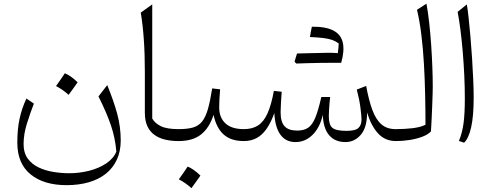

<svg xmlns="http://www.w3.org/2000/svg" viewBox="-20 -756 2665 1029"><path d="M603.5 56.6Q587.9 94.2 548.8 120.1Q509.8 146 457.8 159.2Q405.8 172.4 350.6 172.4Q309.6 172.4 266.6 165.5Q223.6 158.7 187.5 141.6Q151.4 124.5 128.9 94Q106.4 63.5 106.4 15.6Q106.4 -37.1 124.5 -94.5Q142.6 -151.9 161.6 -200.7L121.6 -228Q96.7 -174.8 84.7 -118.9Q72.8 -63 72.8 8.8Q72.8 120.1 143.6 178.2Q214.4 236.3 336.9 236.3Q402.8 236.3 456.3 220.7Q509.8 205.1 547.9 174.6Q585.9 144 606.4 99.4Q627 54.7 627 -3.4Q627 -76.2 608.4 -145.3Q589.8 -214.4 554.7 -299.8L507.8 -239.3Q551.3 -152.3 574.5 -84.2Q597.7 -16.1 603.5 56.6ZM327.6 -363.3Q315.4 -345.2 304 -328.6Q292.5 -312 280.3 -294.9Q297.9 -285.6 315.2 -273.7Q332.5 -261.7 347.7 -247.6Q360.4 -264.6 372.3 -281.5Q384.3 -298.3 396 -314.9Q376 -334.5 359.1 -345.9Q342.3 -357.4 327.6 -363.3Z M795.9 -732.4 734.4 -688.5Q745.1 -624.5 750.7 -545.7Q756.3 -466.8 756.3 -372.1V-151.9Q756.3 -108.9 769.8 -79.8Q783.2 -50.8 807.6 -33.2Q832 -15.6 865 -7.8Q897.9 0 937 0H937.5V-64H937Q874 -64 842.3 -79.6Q810.5 -95.2 795.9 -120.6Z M985.8 136.7Q973.6 154.8 962.2 171.4Q950.7 188 938.5 205.1Q956.1 214.4 973.4 226.3Q990.7 238.3 1005.9 252.4Q1018.6 235.4 1030.5 218.5Q1042.5 201.7 1054.2 185.1Q1034.2 165.5 1017.3 154.1Q1000.5 142.6 985.8 136.7ZM937.5 0Q1013.2 0 1057.9 -35.6Q1102.5 -71.3 1124.5 -140.6Q1139.6 -69.8 1179 -34.9Q1218.3 0 1286.6 0H1287.1V-64H1286.6Q1221.2 -64 1188 -95Q1154.8 -126 1154.8 -179.7Q1154.8 -199.2 1156 -223.9Q1157.2 -248.5 1159.7 -277.3L1117.2 -282.2Q1106.4 -213.4 1094 -170.4Q1081.5 -127.4 1062.7 -104.2Q1043.9 -81.1 1013.9 -72.5Q983.9 -64 937.5 -64Q930.2 -64 926.5 -56.4Q922.9 -48.8 922.9 -33.2V-30.8Q922.9 -15.1 926.5 -7.6Q930.2 0 937.5 0Z M1832 5.4Q1879.4 5.4 1913.3 -33.2Q1947.3 -71.8 1947.3 -152.8Q1969.7 -80.1 2007.1 -40Q2044.4 0 2102.1 0H2103.5V-64H2100.1Q2053.7 -64 2024.2 -89.6Q1994.6 -115.2 1975.6 -166.7Q1956.5 -218.3 1942.4 -295.4L1892.1 -275.9Q1906.2 -222.7 1911.9 -177.7Q1917.5 -132.8 1917.5 -115.2Q1917.5 -86.4 1901.4 -70.6Q1885.3 -54.7 1837.4 -54.7Q1781.2 -54.7 1761.7 -70.6Q1742.2 -86.4 1742.2 -132.8Q1742.2 -146.5 1743.4 -166.7Q1744.6 -187 1746.3 -206.3Q1748 -225.6 1749.5 -236.3H1702.1Q1686 -164.6 1669.9 -125.5Q1653.8 -86.4 1631.3 -71.3Q1608.9 -56.2 1573.2 -56.2Q1525.9 -56.2 1504.9 -79.6Q1483.9 -103 1483.9 -154.8Q1483.9 -171.9 1485.8 -205.1Q1487.8 -238.3 1489.7 -264.2L1447.8 -269Q1434.1 -193.8 1413.8 -148.7Q1393.6 -103.5 1363 -83.7Q1332.5 -64 1287.1 -64Q1279.8 -64 1276.1 -56.4Q1272.5 -48.8 1272.5 -33.2V-30.8Q1272.5 -15.1 1276.1 -7.6Q1279.8 0 1287.1 0Q1325.2 0 1355 -15.9Q1384.8 -31.7 1408.2 -64.9Q1431.6 -98.1 1450.2 -149.9Q1454.1 -73.7 1482.9 -34.2Q1511.7 5.4 1563.5 5.4Q1616.2 5.4 1655.5 -33.7Q1694.8 -72.8 1710 -140.6Q1712.4 -68.8 1743.7 -31.7Q1774.9 5.4 1832 5.4ZM1790 -469.2Q1794.9 -455.6 1799.3 -443.8Q1803.7 -432.1 1808.6 -419.4Q1827.1 -484.9 1817.1 -528.1Q1807.1 -571.3 1766.4 -592.5Q1725.6 -613.8 1651.4 -612.8Q1648.4 -599.6 1646 -586.4Q1643.6 -573.2 1641.1 -557.6Q1685.5 -555.7 1714.1 -552Q1742.7 -548.3 1761.5 -541.5Q1780.3 -534.7 1795.4 -522.9Q1794.9 -509.3 1793.5 -496.1Q1792 -482.9 1790 -469.2ZM1567.9 -415.5Q1599.1 -424.8 1630.1 -434.1Q1661.1 -443.4 1692.1 -453.4Q1723.1 -463.4 1753.9 -473.1Q1745.1 -473.1 1726.1 -472.9Q1707 -472.7 1681.6 -471.9Q1656.2 -471.2 1627.7 -470.7Q1599.1 -470.2 1571.8 -469.2Q1568.4 -458.5 1565.2 -447.8Q1562 -437 1558.6 -425.3Q1561 -422.9 1563.2 -420.4Q1565.4 -418 1567.9 -415.5ZM1759.3 -419.4Q1774.9 -419.4 1784.7 -419.4Q1794.4 -419.4 1800 -419.4Q1805.7 -419.4 1808.6 -419.4Q1809.1 -423.8 1809.1 -428.7Q1809.1 -433.6 1809.1 -438.5Q1809.1 -443.4 1809.1 -446.3Q1809.1 -463.4 1798.8 -468.3Q1788.6 -473.1 1753.9 -473.1Q1721.2 -465.8 1688.5 -457.8Q1655.8 -449.7 1623.3 -441.7Q1590.8 -433.6 1558.6 -425.3Q1561 -422.9 1563.2 -420.4Q1565.4 -418 1567.9 -415.5Q1598.1 -416.5 1630.1 -417.5Q1662.1 -418.5 1694.6 -418.9Q1727.1 -419.4 1759.3 -419.4Z M2265.6 -736.3 2214.8 -703.6Q2229.5 -642.1 2238.5 -567.1Q2247.6 -492.2 2252.2 -410.4Q2256.8 -328.6 2258.5 -246.3Q2260.3 -164.1 2260.3 -87.4Q2232.4 -73.7 2189.7 -68.8Q2147 -64 2103.5 -64Q2096.2 -64 2092.5 -56.4Q2088.9 -48.8 2088.9 -33.2V-30.8Q2088.9 -15.1 2092.5 -7.6Q2096.2 0 2103.5 0Q2136.7 0 2172.6 -5.4Q2208.5 -10.7 2240 -22Q2271.5 -33.2 2289.6 -51.3Q2291.5 -79.1 2293.2 -116Q2294.9 -152.8 2296.4 -189.7Q2297.9 -226.6 2298.6 -254.2Q2299.3 -281.7 2299.3 -291Q2299.3 -339.4 2297.1 -397.2Q2294.9 -455.1 2290.8 -515.9Q2286.6 -576.7 2280.3 -633.5Q2273.9 -690.4 2265.6 -736.3Z M2481.9 -732.4 2432.6 -692.4Q2440.4 -652.8 2447.5 -597.4Q2454.6 -542 2460 -478.5Q2465.3 -415 2468.3 -350.8Q2471.2 -286.6 2471.2 -228.5Q2471.2 -147.5 2464.4 -95.7Q2457.5 -43.9 2439.5 -0.5L2467.3 8.8Q2491.7 -14.2 2505.1 -73.7Q2518.6 -133.3 2518.6 -233.9Q2518.6 -276.4 2516.1 -331.8Q2513.7 -387.2 2509.8 -447Q2505.9 -506.8 2501 -562.7Q2496.1 -618.7 2491.2 -663.3Q2486.3 -708 2481.9 -732.4Z"/></svg>

Font: Pinar FD VF
Style: Regular
Weight: 300
Designer: Amin Abedi
Version: Version 2.000